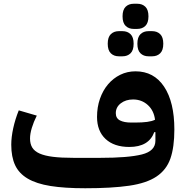

<svg xmlns="http://www.w3.org/2000/svg" viewBox="-20 -991 984 1023"><path d="M434 12Q324 12 249 0Q174 -12 127.5 -39.5Q81 -67 60.5 -111Q40 -155 40 -220Q40 -260 50.5 -308Q61 -356 80 -403L176 -375Q159 -341 149.5 -309.5Q140 -278 140 -253Q140 -224 152 -204.5Q164 -185 191 -173Q218 -161 262 -155.5Q306 -150 371 -150H515Q663 -150 735.5 -168Q808 -186 808 -241V-287H802Q773 -208 669 -208Q588 -208 542.5 -250.5Q497 -293 497 -368Q497 -420 512.5 -464.5Q528 -509 555.5 -541.5Q583 -574 620.5 -592.5Q658 -611 702 -611Q800 -611 854.5 -529Q909 -447 909 -301Q909 -207 888 -146.5Q867 -86 814 -50.5Q761 -15 668.5 -1.5Q576 12 434 12ZM700 -338Q738 -338 764 -341.5Q790 -345 806 -353Q800 -402 767.5 -431.5Q735 -461 689 -461Q650 -461 623.5 -440.5Q597 -420 597 -388Q597 -361 619 -349.5Q641 -338 679 -338ZM771 -691Q745 -691 728.5 -707Q712 -723 712 -758Q712 -793 728.5 -809Q745 -825 771 -825H791Q817 -825 833.5 -809Q850 -793 850 -758Q850 -723 833.5 -707Q817 -691 791 -691ZM613 -691Q587 -691 570.5 -707Q554 -723 554 -758Q554 -793 570.5 -809Q587 -825 613 -825H633Q659 -825 675.5 -809Q692 -793 692 -758Q692 -723 675.5 -707Q659 -691 633 -691ZM692 -837Q666 -837 649.5 -853Q633 -869 633 -904Q633 -939 649.5 -955Q666 -971 692 -971H712Q738 -971 754.5 -955Q771 -939 771 -904Q771 -869 754.5 -853Q738 -837 712 -837Z"/></svg>

Font: IBM Plex Arabic
Style: Bold
Weight: 700
Designer: Mike Abbink, Paul van der Laan, Pieter van Rosmalen, Wael Morcos, Khajak Apelian
Foundry: Bold Monday
Version: Version 1.0